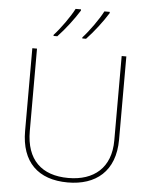

<svg xmlns="http://www.w3.org/2000/svg" viewBox="-62 -1003 836 1064"><g transform="rotate(5 356.0 -471.0)"><path d="M505 -945V-952H475C452 -907 402 -837 366 -798V-792H387C429 -836 476 -898 505 -945ZM345 -945V-952H315C292 -907 242 -837 206 -798V-792H227C269 -836 316 -898 345 -945ZM618 -252V-714H592V-244C592 -92 498 -15 356 -15C207 -15 121 -96 121 -256V-714H95V-254C95 -81 190 10 355 10C510 10 618 -74 618 -252Z"/></g></svg>

Font: Noto Sans Sinhala Thin
Style: Regular
Weight: 100
Designer: Jelle Bosma - Monotype Design Team
Foundry: Monotype Imaging Inc.
Version: Version 2.006